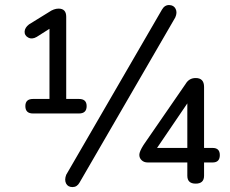

<svg xmlns="http://www.w3.org/2000/svg" viewBox="-20 -743 933 780"><path d="M692 -672 303 -1Q293 17 274.5 17Q256 17 248.5 2.5Q241 -12 249 -33L638 -704Q649 -723 667.5 -722.5Q686 -722 693.5 -707Q701 -692 692 -672ZM301 -282H114Q83 -282 83 -312Q83 -341 114 -341H181V-626L129 -593Q110 -582 94.5 -590.5Q79 -599 80 -615Q81 -631 98 -644L179 -694Q199 -708 218 -708Q249 -708 249 -675V-341H301Q332 -341 332 -312Q332 -282 301 -282ZM741 -29V-83H580Q565 -83 555.5 -92Q546 -101 546 -114Q546 -127 563 -154L734 -402Q748 -426 775 -426Q809 -426 809 -390V-142H844Q873 -142 873 -113Q873 -83 844 -83H809V-29Q809 3 775 3Q741 3 741 -29ZM741 -142V-323L618 -142Z"/></svg>

Font: Nunito
Style: Regular
Weight: 400
Designer: Vernon Adams
Foundry: Vernon Adams
Version: Version 3.602